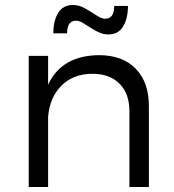

<svg xmlns="http://www.w3.org/2000/svg" viewBox="-20 -750 696 770"><path d="M285.2 -667Q249 -667 249 -616.2H193.8Q193.8 -666 213.1 -698Q232.4 -730 272.9 -730Q296.9 -730 321.5 -716.1Q346.2 -702.1 366.7 -688.5Q387.2 -674.8 401.9 -674.8Q438 -674.8 438 -726.1H493.2Q493.2 -676.3 473.9 -644Q454.6 -611.8 414.1 -611.8Q390.1 -611.8 365.5 -625.7Q340.8 -639.6 320.3 -653.3Q299.8 -667 285.2 -667ZM377 -528.8Q471.2 -528.8 524.2 -474.6Q577.1 -420.4 577.1 -324.2V0H499V-304.2Q499 -374.5 459.5 -414.3Q419.9 -454.1 350.1 -454.1Q273.4 -453.6 226.6 -406.7Q179.7 -359.9 172.9 -282.2V0H95.2V-525.9H172.9V-410.2Q227.1 -527.3 377 -528.8Z"/></svg>

Font: Montserrat-Arabic Light
Style: Regular
Weight: 300
Designer: Mohamed Gaber
Foundry: Kief Type Foundry
Version: Version 5.008;PS 005.008;hotconv 1.0.88;makeotf.lib2.5.64775